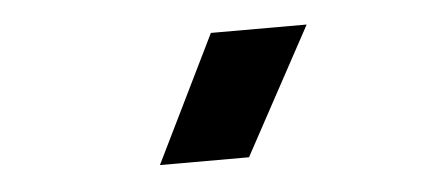

<svg xmlns="http://www.w3.org/2000/svg" viewBox="-29 -842 643 280"><g transform="rotate(-5 293.0 -702.0)"><path d="M195.8 -609.4 286.6 -794.9H426.8L326.2 -609.4Z"/></g></svg>

Font: Cascadia Mono PL
Style: Regular
Weight: 400
Monospace: yes
Designer: Aaron Bell
Foundry: Saja Typeworks
Version: Version 2102.003